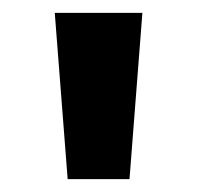

<svg xmlns="http://www.w3.org/2000/svg" viewBox="-20 -734 306 298"><path d="M201 -714 181 -456H85L65 -714Z"/></svg>

Font: Noto Sans Tai Tham
Style: Regular
Weight: 400
Designer: Monotype Design Team 2013. Revised by David WIlliams 2020
Foundry: Monotype Imaging Inc.
Version: Version 2.002